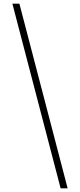

<svg xmlns="http://www.w3.org/2000/svg" viewBox="-20 -853 433 1039"><path d="M47 -833 308 166H346L85 -833Z"/></svg>

Font: Noto Sans Devanagari UI ExtraLight
Style: Regular
Weight: 200
Designer: Jelle Bosma - Monotype Design Team
Foundry: Monotype Imaging Inc.
Version: Version 2.003